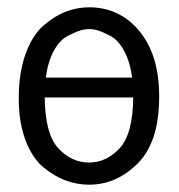

<svg xmlns="http://www.w3.org/2000/svg" viewBox="-20 -489 484 520"><path d="M30.8 -222.2Q30.8 -292 49.3 -343Q67.9 -394 97.9 -419.9Q127.9 -445.8 158.4 -457.5Q189 -469.2 221.2 -469.2Q304.2 -469.2 357.7 -404.5Q411.1 -339.8 411.1 -227.1Q411.1 -105 353.5 -46.9Q295.9 11.2 221.2 11.2Q189 11.2 158.4 0Q127.9 -11.2 97.9 -35.6Q67.9 -60.1 49.3 -108.6Q30.8 -157.2 30.8 -222.2ZM101.1 -225.1Q102.1 -126 137.9 -87.4Q173.8 -48.8 220.9 -48.8Q268.1 -48.8 304 -87.4Q339.8 -126 340.8 -225.1ZM104 -278.8H337.9Q332 -322.8 315.9 -351.8Q299.8 -380.9 278.8 -391.8Q257.8 -402.8 245.4 -406.5Q232.9 -410.2 221.2 -410.2Q210 -410.2 197.5 -406.5Q185.1 -402.8 163.6 -391.8Q142.1 -380.9 126 -351.8Q109.9 -322.8 104 -278.8Z"/></svg>

Font: CMU Concrete
Style: Roman
Weight: 500
Version: Version 0.7.0